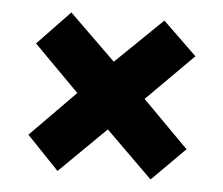

<svg xmlns="http://www.w3.org/2000/svg" viewBox="-39 -613 605 520"><g transform="rotate(5 263.0 -353.0)"><path d="M388 -569 480 -480 353 -353 478 -227 388 -137 261 -262 135 -138 48 -229 170 -353 47 -477 135 -569 261 -446Z"/></g></svg>

Font: Noto Sans Gujarati UI Condensed Black
Style: Regular
Weight: 900
Width: 3
Designer: Jelle Bosma - Monotype Design Team, Universal Thirst
Foundry: Monotype Imaging Inc.
Version: Version 2.106; ttfautohint (v1.8.4.7-5d5b)